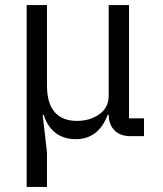

<svg xmlns="http://www.w3.org/2000/svg" viewBox="-20 -536 640 756"><path d="M85 200V-516H165V-199Q165 -130 195 -95Q225 -60 283 -60Q334 -60 371 -86Q408 -112 408 -160V-516H488V-70H547V0H493Q453 0 430.5 -23Q408 -46 408 -84H404Q368 12 278 12Q231 12 198.5 -13Q166 -38 152 -84H148L165 65V200Z"/></svg>

Font: iA Writer Quattro V
Style: Regular
Weight: 400
Designer: Mike Abbink, Paul van der Laan, Pieter van Rosmalen, Oliver Reichenstein
Foundry: Information Architects Inc.
Version: Version 2.000